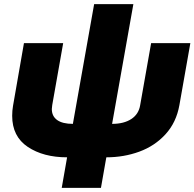

<svg xmlns="http://www.w3.org/2000/svg" viewBox="-20 -750 942 930"><path d="M469 160 495 12Q580 12 655 -15.5Q730 -43 782 -100Q834 -157 849 -241L902 -541H712L659 -241Q652 -197 616 -173.5Q580 -150 523 -150L626 -730H436L333 -150Q283 -150 257 -168.5Q231 -187 231 -222Q231 -227 233 -241L286 -541H96L43 -237Q39 -214 39 -189Q39 -89 114.5 -38.5Q190 12 305 12L279 160Z"/></svg>

Font: Geom Black
Style: Bold Italic
Weight: 900
Italic angle: -10°
Version: Version 1.102